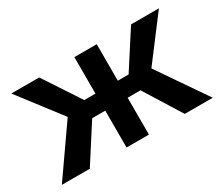

<svg xmlns="http://www.w3.org/2000/svg" viewBox="-120 -1010 1515 1308"><g transform="rotate(-30 638.0 -355.5)"><path d="M830 -290 1011 0H1231L969 -382L1218 -711H999L814 -424H729V-711H553V-424H465L276 -711H57L310 -381L44 0H264L450 -290H553V0H729V-290Z"/></g></svg>

Font: Asimov
Style: XWid
Weight: 500
Designer: Google
Version: Version 2.000980; 2014